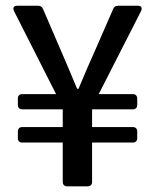

<svg xmlns="http://www.w3.org/2000/svg" viewBox="-20 -657 547 677"><path d="M201.2 -154.3V-15.6C201.2 -5.9 207 0 216.8 0H289.1C298.8 0 304.7 -5.9 304.7 -15.6V-154.3H448.2C458 -154.3 463.9 -160.2 463.9 -169.9V-193.4C463.9 -203.1 458 -209 448.2 -209H304.7V-271.5H448.2C458 -271.5 463.9 -277.3 463.9 -287.1V-309.6C463.9 -319.3 458 -325.2 448.2 -325.2H328.1L477.5 -618.2C482.4 -628.9 478.5 -636.7 466.8 -636.7H396.5C387.7 -636.7 381.8 -632.8 378.9 -625L314.5 -477.5C294.9 -434.6 276.4 -390.6 256.8 -343.8H252C232.4 -389.6 214.8 -433.6 195.3 -477.5L131.8 -625C128.9 -632.8 123 -636.7 114.3 -636.7H40C28.3 -636.7 24.4 -628.9 29.3 -618.2L177.7 -325.2H58.6C48.8 -325.2 43 -319.3 43 -309.6V-287.1C43 -277.3 48.8 -271.5 58.6 -271.5H201.2V-209H58.6C48.8 -209 43 -203.1 43 -193.4V-169.9C43 -160.2 48.8 -154.3 58.6 -154.3Z"/></svg>

Font: Ed Sans Neue Medium
Style: Regular
Weight: 500
Designer: Stephen Hutchings
Version: Version 1.004;PS 001.004;hotconv 1.0.88;makeotf.lib2.5.64775